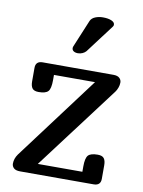

<svg xmlns="http://www.w3.org/2000/svg" viewBox="-85 -808 643 866"><g transform="rotate(10 237.0 -374.5)"><path d="M444 -473Q444 -461 439.5 -449Q435 -437 429 -429L141 -47H345V-71Q345 -110 356.5 -122.5Q368 -135 400 -135Q421 -135 429 -124.5Q437 -114 437 -93V-31Q437 0 405 0H68Q48 0 39 -8.5Q30 -17 30 -29Q30 -52 45 -73L331 -455H143V-431Q143 -392 131.5 -379.5Q120 -367 88 -367Q67 -367 59 -377.5Q51 -388 51 -409V-471Q51 -502 83 -502H407Q426 -502 435 -493.5Q444 -485 444 -473ZM232 -570Q220 -570 212.5 -575Q205 -580 205 -589Q205 -594 207 -598L259 -723Q265 -736 281 -742.5Q297 -749 316 -749Q340 -749 355 -742.5Q370 -736 370 -725Q370 -719 367 -716L269 -586Q263 -579 253 -574.5Q243 -570 232 -570Z"/></g></svg>

Font: Marmelad for Arash.Academy
Style: Regular
Weight: 400
Designer: Manvel Shmavonyan
Foundry: Cyreal
Version: Version 1.110;Glyphs 3.2 (3202)